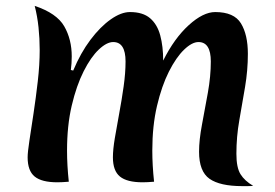

<svg xmlns="http://www.w3.org/2000/svg" viewBox="-20 -618 935 653"><path d="M229 -378Q254 -438 287.5 -482.5Q321 -527 356.5 -552Q392 -577 422 -577Q466 -577 490.5 -556Q515 -535 525 -497.5Q535 -460 535 -412Q573 -488 622 -532.5Q671 -577 712 -577Q776 -577 799.5 -538.5Q823 -500 823 -435Q823 -379 813.5 -322.5Q804 -266 794 -209.5Q784 -153 784 -95Q784 -48 798 -25.5Q812 -3 841 14Q832 15 822.5 15Q813 15 804 15Q728 15 692.5 -10Q657 -35 657 -102Q657 -142 667 -194.5Q677 -247 687 -303Q697 -359 697 -409Q697 -475 655 -475Q633 -475 606 -449Q579 -423 554.5 -374.5Q530 -326 514 -258Q498 -190 498 -106Q498 -56 504 0Q493 1 483 1.5Q473 2 465 2Q412 2 388 -17.5Q364 -37 364 -83Q364 -109 370.5 -148Q377 -187 385.5 -232.5Q394 -278 400.5 -324Q407 -370 407 -409Q407 -475 365 -475Q343 -475 316 -449.5Q289 -424 264.5 -375.5Q240 -327 224 -259Q208 -191 208 -106Q208 -56 214 0Q203 1 193 1.5Q183 2 175 2Q122 2 98 -17.5Q74 -37 74 -83Q74 -100 80 -139.5Q86 -179 94 -232Q102 -285 108.5 -341.5Q115 -398 115 -448Q115 -487 111 -525Q107 -563 98 -598Q173 -573 198.5 -528.5Q224 -484 224 -426Q224 -403 221 -380Z"/></svg>

Font: Merienda SemiBold
Style: Regular
Weight: 600
Designer: Eduardo Rodriguez Tunni
Foundry: Eduardo Rodriguez Tunni
Version: Version 2.001; ttfautohint (v1.8.4.7-5d5b)